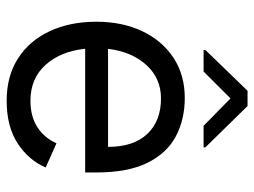

<svg xmlns="http://www.w3.org/2000/svg" viewBox="-118 -674 803 608"><g transform="rotate(90 284.0 -369.5)"><path d="M298.3 11.4Q220.2 11.4 164.2 -24.7Q108.3 -60.7 78.3 -124.8Q48.3 -188.9 48.3 -272.7Q48.3 -354.4 78.1 -417.6Q108 -480.8 162.3 -516.7Q216.6 -552.6 289.8 -552.6Q358 -552.6 411.2 -524.3Q464.5 -496.1 495 -434.5Q525.6 -372.9 525.6 -272.7V-237.2H133.9Q142 -159.1 185.2 -111.5Q228.3 -63.9 298.3 -63.9Q348.4 -63.9 382.3 -85.9Q416.2 -108 433.2 -146.3L509.9 -112.2Q486.5 -57.9 433.4 -23.3Q380.3 11.4 298.3 11.4ZM291.2 -477.3Q227.3 -477.3 185.2 -430.8Q143.1 -384.2 134.2 -309.7H444.6Q444.6 -390.6 403.6 -433.9Q362.6 -477.3 291.2 -477.3ZM206 -612.2 291.2 -697.4 377.8 -612.2H446V-617.9L315.3 -751.4H267L137.8 -617.9V-612.2Z"/></g></svg>

Font: Interface
Style: Regular
Weight: 400
Designer: Rasmus Andersson
Foundry: rsms
Version: Version 1.8